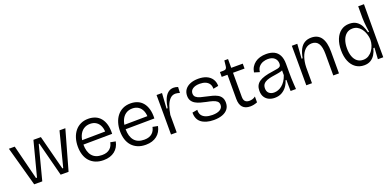

<svg xmlns="http://www.w3.org/2000/svg" viewBox="-2 -1512 4782 2346"><g transform="rotate(-20 2389.5 -338.5)"><path d="M166 0 24 -514H100L213 -65H226L343 -514H440L556 -65H567L682 -514H758L613 0H510L395 -445H387L271 0Z M1067 13Q1007 13 962 -6Q917 -25 886 -59.5Q855 -94 839.5 -142.5Q824 -191 824 -250Q824 -309 839.5 -359.5Q855 -410 885 -447.5Q915 -485 958.5 -506Q1002 -527 1059 -527Q1108 -527 1148.5 -510.5Q1189 -494 1217.5 -460Q1246 -426 1260.5 -374.5Q1275 -323 1272 -254L869 -250V-306L1225 -310L1201 -270Q1205 -332 1188 -374.5Q1171 -417 1138 -439Q1105 -461 1059 -461Q1009 -461 972.5 -435.5Q936 -410 916.5 -363Q897 -316 897 -251Q897 -156 940 -104Q983 -52 1069 -52Q1105 -52 1130.5 -61Q1156 -70 1173.5 -86Q1191 -102 1201 -122.5Q1211 -143 1215 -165L1282 -152Q1274 -113 1256.5 -83Q1239 -53 1211.5 -31.5Q1184 -10 1148 1.5Q1112 13 1067 13Z M1616 13Q1556 13 1511 -6Q1466 -25 1435 -59.5Q1404 -94 1388.5 -142.5Q1373 -191 1373 -250Q1373 -309 1388.5 -359.5Q1404 -410 1434 -447.5Q1464 -485 1507.5 -506Q1551 -527 1608 -527Q1657 -527 1697.5 -510.5Q1738 -494 1766.5 -460Q1795 -426 1809.5 -374.5Q1824 -323 1821 -254L1418 -250V-306L1774 -310L1750 -270Q1754 -332 1737 -374.5Q1720 -417 1687 -439Q1654 -461 1608 -461Q1558 -461 1521.5 -435.5Q1485 -410 1465.5 -363Q1446 -316 1446 -251Q1446 -156 1489 -104Q1532 -52 1618 -52Q1654 -52 1679.5 -61Q1705 -70 1722.5 -86Q1740 -102 1750 -122.5Q1760 -143 1764 -165L1831 -152Q1823 -113 1805.5 -83Q1788 -53 1760.5 -31.5Q1733 -10 1697 1.5Q1661 13 1616 13Z M1945 0V-274L1944 -514H2015L2002 -316H2016Q2025 -380 2044 -427Q2063 -474 2094 -500.5Q2125 -527 2169 -527Q2181 -527 2195 -524.5Q2209 -522 2225 -516L2221 -440Q2206 -445 2192 -448Q2178 -451 2165 -451Q2124 -451 2095 -421.5Q2066 -392 2047.5 -342Q2029 -292 2019 -228V0Z M2500 13Q2448 13 2406.5 1Q2365 -11 2337 -33Q2309 -55 2295.5 -88Q2282 -121 2283 -162L2350 -174Q2347 -132 2365 -105Q2383 -78 2419 -64.5Q2455 -51 2504 -51Q2568 -51 2603 -73Q2638 -95 2638 -133Q2638 -164 2618.5 -181Q2599 -198 2565.5 -208Q2532 -218 2489 -226Q2452 -234 2417 -243.5Q2382 -253 2353.5 -269Q2325 -285 2308 -311Q2291 -337 2291 -376Q2291 -423 2315 -456.5Q2339 -490 2383.5 -508.5Q2428 -527 2489 -527Q2551 -527 2595.5 -507.5Q2640 -488 2665 -450.5Q2690 -413 2690 -361L2623 -348Q2624 -387 2606.5 -412.5Q2589 -438 2558 -450.5Q2527 -463 2485 -463Q2429 -463 2395.5 -441Q2362 -419 2362 -381Q2362 -350 2382 -333Q2402 -316 2435 -306.5Q2468 -297 2509 -289Q2547 -281 2583 -271.5Q2619 -262 2647.5 -246.5Q2676 -231 2692.5 -204.5Q2709 -178 2709 -137Q2709 -88 2683 -54.5Q2657 -21 2610 -4Q2563 13 2500 13Z M2975 9Q2909 9 2876 -27.5Q2843 -64 2843 -136V-450H2768V-513H2811Q2835 -513 2846 -523Q2857 -533 2859 -555L2867 -628H2915V-514H3065V-450H2915V-137Q2915 -96 2933.5 -77.5Q2952 -59 2987 -59Q3006 -59 3026.5 -64.5Q3047 -70 3067 -86V-10Q3042 0 3019 4.5Q2996 9 2975 9Z M3292 13Q3250 13 3216 -3Q3182 -19 3162 -51Q3142 -83 3142 -132Q3142 -170 3155.5 -198Q3169 -226 3197 -245.5Q3225 -265 3268.5 -278Q3312 -291 3372 -299Q3416 -305 3441.5 -310.5Q3467 -316 3477 -327Q3487 -338 3487 -361Q3487 -405 3457.5 -433.5Q3428 -462 3370 -462Q3340 -462 3309 -451.5Q3278 -441 3254.5 -415.5Q3231 -390 3226 -345L3157 -366Q3163 -405 3181 -434.5Q3199 -464 3227 -485Q3255 -506 3292 -516.5Q3329 -527 3372 -527Q3432 -527 3474 -506.5Q3516 -486 3538.5 -442.5Q3561 -399 3561 -331V-215Q3561 -182 3562 -144.5Q3563 -107 3565.5 -70Q3568 -33 3570 0H3500Q3499 -38 3498.5 -73.5Q3498 -109 3498 -145H3487Q3475 -103 3449 -67Q3423 -31 3384 -9Q3345 13 3292 13ZM3307 -51Q3333 -51 3359 -60.5Q3385 -70 3409.5 -89.5Q3434 -109 3454 -139Q3474 -169 3488 -210V-293L3516 -292Q3502 -275 3474.5 -266.5Q3447 -258 3413 -253Q3379 -248 3344.5 -242Q3310 -236 3281 -225Q3252 -214 3234 -193Q3216 -172 3216 -136Q3216 -95 3241 -73Q3266 -51 3307 -51Z M3704 0V-297L3703 -514H3774L3761 -325H3775Q3787 -394 3810.5 -438.5Q3834 -483 3871 -505Q3908 -527 3958 -527Q4044 -527 4086.5 -465.5Q4129 -404 4129 -282V0H4055V-279Q4055 -371 4027 -415Q3999 -459 3942 -459Q3891 -459 3855 -426Q3819 -393 3799.5 -336Q3780 -279 3778 -206V0Z M4455 13Q4392 13 4345.5 -20Q4299 -53 4274 -113.5Q4249 -174 4249 -257Q4249 -337 4273.5 -398Q4298 -459 4343.5 -493Q4389 -527 4453 -527Q4509 -527 4545.5 -502.5Q4582 -478 4603 -438Q4624 -398 4634 -351H4648Q4643 -385 4639 -418.5Q4635 -452 4632.5 -483Q4630 -514 4630 -539V-690H4705L4704 -250L4705 0H4635L4644 -147H4630Q4618 -100 4595.5 -64Q4573 -28 4538.5 -7.5Q4504 13 4455 13ZM4466 -54Q4506 -54 4536.5 -73Q4567 -92 4588 -122Q4609 -152 4619.5 -186Q4630 -220 4630 -249V-259Q4630 -278 4624.5 -303.5Q4619 -329 4607.5 -356Q4596 -383 4577 -406.5Q4558 -430 4531.5 -444.5Q4505 -459 4470 -459Q4423 -459 4390.5 -432.5Q4358 -406 4341.5 -360Q4325 -314 4325 -254Q4325 -193 4341.5 -148Q4358 -103 4389.5 -78.5Q4421 -54 4466 -54Z"/></g></svg>

Font: Bricolage Grotesque 36pt Light
Style: Regular
Weight: 300
Designer: Mathieu Triay
Foundry: Atelier Triay
Version: Version 1.001;gftools[0.9.33.dev8+g029e19f]